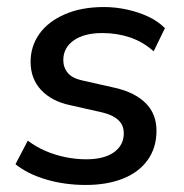

<svg xmlns="http://www.w3.org/2000/svg" viewBox="-20 -517 524 546"><path d="M224 9Q164 9 111.5 -6.5Q59 -22 24 -50L59 -117Q83 -99 110 -87.5Q137 -76 166.5 -70Q196 -64 225 -64Q276 -64 304 -84Q332 -104 332 -138Q332 -161 316.5 -175.5Q301 -190 272 -197L179 -218Q127 -229 97 -261Q67 -293 67 -341Q67 -385 91.5 -420Q116 -455 163.5 -476Q211 -497 276 -497Q308 -497 340.5 -490Q373 -483 401 -470Q429 -457 449 -437L417 -371Q387 -398 350 -410.5Q313 -423 271 -423Q219 -423 189.5 -402Q160 -381 160 -346Q160 -325 173 -309.5Q186 -294 215 -288L308 -267Q364 -254 394.5 -223.5Q425 -193 425 -145Q425 -97 400 -62Q375 -27 329.5 -9Q284 9 224 9Z"/></svg>

Font: Nunito Sans 12pt ExtraLight 12pt SemiBold
Style: Italic
Weight: 600
Italic angle: -9°
Version: Version 3.101;gftools[0.9.27]